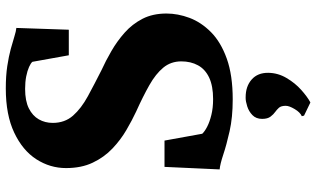

<svg xmlns="http://www.w3.org/2000/svg" viewBox="-229 -563 1064 646"><g transform="rotate(-90 303.0 -240.0)"><path d="M291.5 11Q231 11 184.5 0.5Q138 -10 105.8 -20.8Q73.5 -31.5 56 -33L64.5 -218.5H153L176 -91.5Q184 -83 200 -74.8Q216 -66.5 239.5 -60.8Q263 -55 292.5 -55Q336.5 -55 364.8 -68.2Q393 -81.5 406.2 -105.8Q419.5 -130 419.5 -162Q419.5 -197 398.5 -222.5Q377.5 -248 339.5 -269.5Q301.5 -291 250.5 -314Q221.5 -327.5 188.5 -346.8Q155.5 -366 126.2 -393.8Q97 -421.5 78.8 -459.8Q60.5 -498 60.5 -550Q60.5 -603.5 90.2 -649.8Q120 -696 179.8 -724.2Q239.5 -752.5 328.5 -752.5Q371 -752.5 403.8 -747.5Q436.5 -742.5 461.2 -735.8Q486 -729 503.5 -723.5Q521 -718 532 -717L526 -540.5H440L418 -663Q413.5 -668.5 400.8 -674.2Q388 -680 369 -683.8Q350 -687.5 327 -687.5Q286.5 -687.5 261.5 -675Q236.5 -662.5 224.5 -641.5Q212.5 -620.5 212.5 -594.5Q212.5 -554 237 -526.2Q261.5 -498.5 302 -476.5Q342.5 -454.5 390 -430.5Q421 -416.5 454.2 -397.2Q487.5 -378 516.2 -352.5Q545 -327 562.8 -292.5Q580.5 -258 580.5 -212Q580.5 -173.5 565.8 -134.2Q551 -95 517.8 -62Q484.5 -29 428.8 -9Q373 11 291.5 11ZM381 131Q380.5 163.5 363.5 192.2Q346.5 221 323.5 241.5Q300.5 262 282 272H280.5L237 251L235 243.5Q248 238 259 219.5Q270 201 270 189.5Q270 173.5 263.2 166.2Q256.5 159 249.5 154Q241.5 148.5 233.8 138.5Q226 128.5 226 110Q226 89.5 238.8 77.2Q251.5 65 268.2 59.8Q285 54.5 296 54.5H299Q335.5 54.5 358.5 74.8Q381.5 95 381 131Z"/></g></svg>

Font: Merriweather ExtraBold
Style: Regular
Weight: 800
Version: Version 2.100